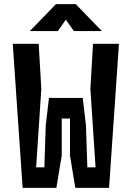

<svg xmlns="http://www.w3.org/2000/svg" viewBox="-20 -913 640 933"><path d="M397.8 -303 404.4 -100H444.4L419.2 -481L432 -700H558L510 0H346L320 -158V-337H280V-158L254 0H90L42 -700H168L180.8 -481L155.6 -100H195.6L202.2 -303L218 -437H382ZM125 -762 252 -893H348L475 -762H339L299 -819H301L261 -762Z"/></svg>

Font: Fliege Mono Thin
Style: Regular
Weight: 100
Version: Version 0.020;Glyphs 3.3 (3306)